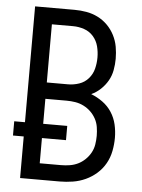

<svg xmlns="http://www.w3.org/2000/svg" viewBox="-53 -777 605 819"><g transform="rotate(5 250.0 -367.5)"><path d="M64 0V-178H18V-239H64V-735H233Q259 -735 284.5 -730.5Q310 -726 333 -714.5Q356 -703 374.5 -684.5Q393 -666 405 -642.5Q417 -619 421.5 -593.5Q426 -568 426 -542Q426 -518 421.5 -493.5Q417 -469 405 -448Q393 -427 375 -410Q357 -393 335 -383Q361 -373 384.5 -356Q408 -339 423.5 -315Q439 -291 445.5 -263Q452 -235 452 -206Q452 -178 446.5 -149.5Q441 -121 427 -96Q413 -71 391.5 -52Q370 -33 344 -21Q318 -9 289.5 -4.5Q261 0 233 0ZM142 -416H233Q257 -416 280.5 -424Q304 -432 320 -450.5Q336 -469 342 -492.5Q348 -516 348 -541Q348 -565 342 -588.5Q336 -612 320 -630.5Q304 -649 280.5 -657Q257 -665 233 -665H142ZM233 -70Q252 -70 270.5 -73Q289 -76 305.5 -84Q322 -92 336 -105.5Q350 -119 359 -135.5Q368 -152 371 -170.5Q374 -189 374 -208Q374 -226 371 -245Q368 -264 359 -280.5Q350 -297 336.5 -310Q323 -323 306 -331.5Q289 -340 270.5 -343Q252 -346 233 -346H142V-239H245V-178H142V-70Z"/></g></svg>

Font: HulyMono
Style: Regular
Weight: 400
Monospace: yes
Designer: Belleve Invis
Foundry: Belleve Invis
Version: Version 33.2.5; ttfautohint (v1.8.4)